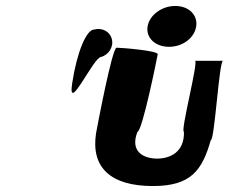

<svg xmlns="http://www.w3.org/2000/svg" viewBox="-20 -932 818 644"><path d="M222 -652C206 -546 294 -741 319 -741C345 -748 362 -776 355 -801C349 -826 323 -840 296 -833C270 -833 238 -758 222 -652ZM302 -484C285 -370 351 -308 493 -308C620 -308 658 -360 687 -462C700 -462 715 -728 728 -728H634C647 -728 584 -490 597 -490C599 -420 548 -400 507 -400C466 -400 414 -420 441 -490C457 -490 507 -738 509 -750C511 -762 387 -772 371 -772C356 -772 304 -496 302 -484ZM475 -843C469 -805 501 -775 547 -775C593 -775 632 -805 638 -843C644 -881 614 -912 568 -912C522 -912 481 -881 475 -843Z"/></svg>

Font: Ampere
Style: SCExtIta
Weight: 400
Version: Version 1